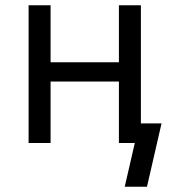

<svg xmlns="http://www.w3.org/2000/svg" viewBox="-20 -540 640 725"><path d="M535 165H451L489 0H429V-232H171V0H88V-520H171V-305H429V-520H512V-74H590Z"/></svg>

Font: Bmono
Style: Regular
Weight: 400
Monospace: yes
Designer: Belleve Invis
Foundry: Belleve Invis
Version: Version 11.2.2; ttfautohint (v1.8.2)